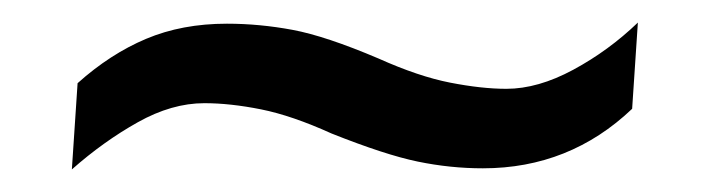

<svg xmlns="http://www.w3.org/2000/svg" viewBox="-20 -368 639 171"><path d="M275.3 -249.1Q240 -265.1 212.5 -270.6Q185 -276.1 162 -276.1Q133 -276.1 102.7 -259.1Q72.3 -242.1 44 -217.1L49.1 -293.9Q78.1 -319.9 110.1 -333.4Q142.1 -346.9 182.1 -346.9Q211.1 -346.9 240.6 -341.4Q270.1 -335.9 317.1 -315.9Q352.8 -299.9 380.9 -294.4Q409 -288.9 431 -288.9Q459.1 -288.9 490.6 -305.9Q522.1 -322.9 548.1 -347.9L543 -271.1Q487.3 -218.1 410.1 -218.1Q381 -218.1 352 -224.1Q323 -230.1 275.3 -249.1Z"/></svg>

Font: Ancizar Sans Thin
Style: Italic
Weight: 100
Italic angle: -4°
Designer: Cesar Puertas, Viviana Monsalve, Julian Moncada, Julian Prieto, Jose Castro, Mariel Hernandez, Felipe Aragon, Sara Alarc
Version: Version 8.100